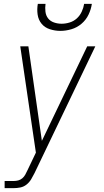

<svg xmlns="http://www.w3.org/2000/svg" viewBox="-20 -760 540 995"><path d="M4 215V178H51Q63 178 74.5 175Q86 172 95.5 164Q105 156 111 145Q117 134 122 123V122H123Q123 122 123 121.5Q123 121 123 121L166 31Q146 -106 125.5 -244Q105 -382 85 -520H127L197 -30L432 -520H474L159 137Q151 153 141.5 169Q132 185 117.5 196.5Q103 208 85.5 211.5Q68 215 51 215ZM293 -600Q265 -600 238.5 -608.5Q212 -617 195.5 -637Q179 -657 175 -684.5Q171 -712 176 -740H216Q213 -720 215.5 -699.5Q218 -679 229.5 -664.5Q241 -650 260 -643.5Q279 -637 299 -637Q320 -637 341 -643.5Q362 -650 378 -664.5Q394 -679 403.5 -699.5Q413 -720 416 -740H456Q452 -712 439 -684.5Q426 -657 402.5 -637Q379 -617 350 -608.5Q321 -600 293 -600Z"/></svg>

Font: Iosevka SS04 XLt Obl
Style: Regular
Weight: 200
Italic angle: -9°
Monospace: yes
Designer: Belleve Invis
Foundry: Belleve Invis
Version: Version 19.0.0; ttfautohint (v1.8.4)